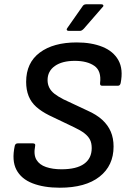

<svg xmlns="http://www.w3.org/2000/svg" viewBox="-20 -864 598 896"><path d="M259 12Q185 12 132 -8.5Q79 -29 56.5 -72Q34 -115 49 -184Q52 -195 63 -195H133Q147 -195 144 -183Q136 -142 150 -118.5Q164 -95 195 -84.5Q226 -74 267 -74Q337 -74 372.5 -99.5Q408 -125 408 -173Q408 -196 400 -212Q392 -228 374 -242Q356 -256 326 -270L209 -326Q173 -344 149 -365.5Q125 -387 113.5 -416Q102 -445 102 -482Q102 -571 165.5 -618.5Q229 -666 338 -666Q407 -666 458 -645.5Q509 -625 532.5 -583Q556 -541 543 -476Q540 -464 531 -464H456Q446 -464 447 -476Q454 -533 420.5 -556.5Q387 -580 329 -580Q270 -580 236 -556Q202 -532 202 -490Q202 -471 210 -455Q218 -439 234 -426.5Q250 -414 275 -401L388 -348Q431 -329 457.5 -304.5Q484 -280 497 -249.5Q510 -219 510 -180Q510 -91 444.5 -39.5Q379 12 259 12ZM300 -720Q294 -720 292 -724Q290 -728 294 -733L364 -833Q370 -844 382 -844H453Q460 -844 462 -839.5Q464 -835 458 -830L372 -731Q362 -720 354 -720Z"/></svg>

Font: Sofia Sans SemiBold
Style: Italic
Weight: 600
Italic angle: -9°
Designer: Botio Nikoltchev, Ani Petrova
Foundry: lettersoup
Version: Version 4.100-B